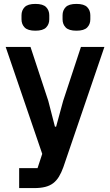

<svg xmlns="http://www.w3.org/2000/svg" viewBox="-20 -762 564 982"><path d="M394 -522H514L304 93Q294 121 281.5 141.5Q269 162 252 175Q235 188 211 194Q187 200 155 200H78V98H172L196 25L9 -522H136L227 -246L261 -114H267L303 -246ZM161 -605Q122 -605 106 -621.5Q90 -638 90 -663V-684Q90 -709 106 -725.5Q122 -742 161 -742Q200 -742 216 -725.5Q232 -709 232 -684V-663Q232 -638 216 -621.5Q200 -605 161 -605ZM371 -605Q332 -605 316 -621.5Q300 -638 300 -663V-684Q300 -709 316 -725.5Q332 -742 371 -742Q410 -742 426 -725.5Q442 -709 442 -684V-663Q442 -638 426 -621.5Q410 -605 371 -605Z"/></svg>

Font: IBM Plex Sans Arabic SmBld
Style: Regular
Weight: 600
Designer: Mike Abbink, Paul van der Laan, Pieter van Rosmalen, Wael Morcos, Khajak Apelian
Foundry: Bold Monday
Version: Version 1.005